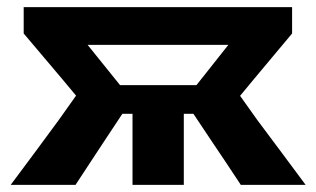

<svg xmlns="http://www.w3.org/2000/svg" viewBox="-20 -519 888 539"><path d="M10 0Q44 -45.5 77.8 -91Q111.5 -136.5 144.5 -181.5L193.5 -250.5L156 -295.5Q128.5 -328 101.5 -360Q74.5 -392 46.5 -425V-499H800V-425Q773 -393 746 -360.5Q719 -328 692.5 -296.5L654 -250L702 -182.5Q736 -137.5 770 -91.5Q804 -45.5 838 0H656Q635 -31.5 615 -62Q594.5 -92 574 -123L523 -199.5H496V0H352V-199.5H323.5L272.5 -122.5Q252.5 -91.5 232.2 -61.2Q212 -31 192 0ZM317 -280H531.5L621 -393H226Z"/></svg>

Font: Heraclito
Style: Bold
Weight: 700
Designer: Kostas Bartsokas (font) & Cristiano Sobral (main changes)
Foundry: Kostas Bartsokas (font) & Cristiano Sobral (main changes)
Version: Version 1.00;July 8, 2020;FontCreator 13.0.0.2655 64-bit